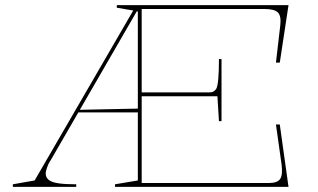

<svg xmlns="http://www.w3.org/2000/svg" viewBox="-20 -728 1239 748"><path d="M30 0V-10L115 -25L499 -687L435 -698V-708H520V-683L513 -684L177 -103Q172 -96 168.5 -88.5Q165 -81 163 -74.5Q161 -68 159.5 -62.5Q158 -57 158 -52Q158 -37 169.5 -27.5Q181 -18 207 -14Q233 -10 277 -10V0ZM280 -290V-300L520 -305V-290ZM1010 -693H532V-368H796Q806 -368 812.5 -372Q819 -376 823 -383Q828 -393 830.5 -422Q833 -451 833 -498H843V-256H833L827 -353H532V-15H1027Q1061 -15 1071.5 -31Q1082 -47 1077 -87L1055 -243H1070L1104 0H428V-10L517 -25V-708H1104L1070 -484H1055L1072 -630Q1076 -666 1062.5 -679.5Q1049 -693 1010 -693Z"/></svg>

Font: Kalnia SemiExpanded Thin
Style: Regular
Weight: 250
Width: 6
Designer: Frida Medrano
Foundry: Frida Medrano
Version: Version 1.105